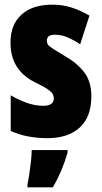

<svg xmlns="http://www.w3.org/2000/svg" viewBox="-20 -583 436 824"><path d="M372 -170Q372 -81 322 -35.5Q272 10 183 10Q143 10 103.5 3Q64 -4 26 -21V-174Q56 -156 92.5 -142.5Q129 -129 166 -129Q211 -129 211 -161Q211 -170 206.5 -179Q202 -188 184.5 -200Q167 -212 128 -231Q25 -283 25 -400Q25 -477 72 -520Q119 -563 205 -563Q248 -563 286 -551Q324 -539 364 -516L324 -393Q299 -410 271.5 -422Q244 -434 215 -434Q181 -434 181 -408Q181 -399 185.5 -392Q190 -385 207 -374Q224 -363 259 -342Q309 -314 340.5 -274Q372 -234 372 -170ZM270 72Q247 152 207 221H98V207Q102 190 106 163Q110 136 113 108.5Q116 81 116 61H270Z"/></svg>

Font: Noto Sans Thai Looped ExtraCondensed Black
Style: Regular
Weight: 900
Width: 2
Designer: Sasikarn Vongin, Ben Mitchell
Foundry: The Fontpad Ltd
Version: Version 1.001; ttfautohint (v1.8.4.7-5d5b)